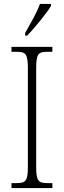

<svg xmlns="http://www.w3.org/2000/svg" viewBox="-20 -951 324 971"><path d="M107 -784V-771H118C159 -814 217 -886 238 -921V-931H182C166 -886 136 -836 107 -784ZM38 0H245V-25H221C173 -25 163 -36 163 -109V-605C163 -679 173 -689 221 -689H245V-714H38V-689H63C110 -689 121 -679 121 -605V-109C121 -35 110 -25 63 -25H38Z"/></svg>

Font: Noto Serif Armenian Condensed ExtraLight
Style: Regular
Weight: 200
Width: 3
Designer: Monotype Design Team
Foundry: Monotype Imaging Inc.
Version: Version 2.008